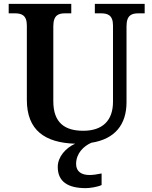

<svg xmlns="http://www.w3.org/2000/svg" viewBox="-20 -734 785 994"><path d="M424 240C445 240 485 234 506 224V164C482 169 461 172 443 172C403 172 374 155 374 115C374 59 414 22 453 5C576 -14 635 -90 635 -205V-598C635 -657 663 -665 698 -665H729V-714H471V-665H502C536 -665 565 -657 565 -602V-207C565 -109 510 -57 411 -57C318 -57 256 -96 256 -210V-598C256 -657 284 -665 318 -665H349V-714H25V-665H56C90 -665 119 -657 119 -602V-217C119 -60 212 5 369 10C320 32 279 78 279 130C279 206 331 240 424 240Z"/></svg>

Font: Noto Serif Yezidi SemiBold
Style: Regular
Weight: 600
Designer: Dalton Maag Ltd
Foundry: Dalton Maag Ltd
Version: Version 1.001